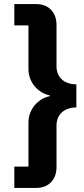

<svg xmlns="http://www.w3.org/2000/svg" viewBox="-20 -780 412 938"><path d="M50 -760V-656H119V-442C119 -377 167 -325 223 -314V-310C167 -299 119 -247 119 -182V34H50V138H159C213 138 256 102 256 37V-166C256 -224 297 -255 353 -255V-368C297 -368 256 -399 256 -457V-659C256 -724 213 -760 159 -760Z"/></svg>

Font: IBM Plex Sans Thai Looped
Style: Bold
Weight: 700
Designer: Mike Abbink, Paul van der Laan, Pieter van Rosmalen, Ben Mitchell, Mark Frömberg
Foundry: Bold Monday
Version: Version 1.1